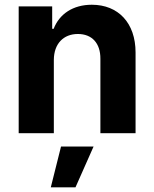

<svg xmlns="http://www.w3.org/2000/svg" viewBox="-20 -573 662 826"><path d="M211.6 -315.3C212 -385.7 253.9 -426.8 315 -426.8C375.7 -426.8 412.3 -387.1 411.9 -320.3V0H563.2V-347.3C563.2 -474.4 488.6 -552.6 375 -552.6C294 -552.6 235.4 -512.8 210.9 -449.2H204.5V-545.5H60.4V0H211.6ZM198.5 233H304.7L382.5 57.5H242.5Z"/></svg>

Font: Margiela Sans
Style: Bold
Weight: 700
Designer: Stefan Endress, Andreas Faust
Version: Version 1.100;FEAKit 1.0